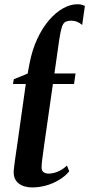

<svg xmlns="http://www.w3.org/2000/svg" viewBox="-20 -850 410 882"><path d="M128.5 11Q88.5 11 64.8 -8.2Q41 -27.5 43 -65.5Q43.5 -71.5 44.8 -82.2Q46 -93 48 -108.2Q50 -123.5 53 -143.5Q56 -163.5 59.5 -188L98.5 -464H39.5L43.5 -486L107 -512L115.5 -557.5Q127.5 -620.5 151 -671Q174.5 -721.5 205.2 -757.2Q236 -793 269.8 -811.8Q303.5 -830.5 335.5 -830.5Q346 -830.5 354.5 -828.5Q363 -826.5 370 -822.5L357.5 -735.5Q347 -744.5 334.5 -749.8Q322 -755 309 -755Q291 -755 280.5 -749.5Q270 -744 264 -725.2Q258 -706.5 252 -666.5L230 -512.5H327L320 -464H223L182.5 -181Q177.5 -143 174.2 -119Q171 -95 171 -80.5Q171 -65.5 180.2 -59Q189.5 -52.5 202.5 -52.5Q225 -52.5 247.5 -62.5Q270 -72.5 287.5 -89.5L298 -63Q278.5 -39.5 250.2 -22.8Q222 -6 190.5 2.5Q159 11 128.5 11Z"/></svg>

Font: Merriweather 120pt SemiBold
Style: Italic
Weight: 600
Italic angle: -7.8°
Version: Version 2.101